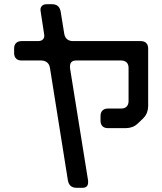

<svg xmlns="http://www.w3.org/2000/svg" viewBox="-20 -787 768 911"><path d="M398 70 312 -465V-471Q312 -500 341 -500H555Q571 -500 580.5 -491Q590 -482 590 -465V-307Q590 -291 581 -281.5Q572 -272 555 -272H492Q476 -272 466.5 -263Q457 -254 457 -237V-214Q457 -198 466 -188.5Q475 -179 492 -179H577Q593 -179 608 -184.5Q623 -190 637 -204L658 -224Q672 -238 677.5 -253Q683 -268 683 -284V-557Q683 -573 674 -582.5Q665 -592 648 -592H326Q310 -592 299 -600.5Q288 -609 285 -626L268 -731Q262 -767 227 -767H203Q187 -767 179.5 -759.5Q172 -752 172 -741Q172 -735 173 -732L190 -621Q190 -620 190 -618.5Q190 -617 190 -616Q190 -606 182.5 -599Q175 -592 160 -592H82Q66 -592 56.5 -583Q47 -574 47 -557V-535Q47 -519 56 -509.5Q65 -500 82 -500H175Q191 -500 202.5 -491.5Q214 -483 217 -465L302 68Q308 104 343 104H372Q398 104 398 78Q398 76 398 74Q398 72 398 70Z"/></svg>

Font: WD-XL Lubrifont TC
Style: Regular
Weight: 400
Designer: [WD-XL Lubrifont] Copyright 2020-2022 (c) NightFurySL2001, Skr-ZERO; [ZCOOL QingKe HuangYou] Copyright 2018-2022 (c) The
Version: Version 2.001;hotconv 1.1.1;makeotfexe 2.6.0